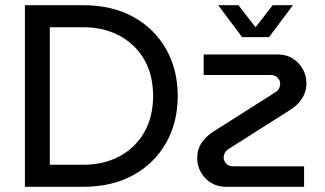

<svg xmlns="http://www.w3.org/2000/svg" viewBox="-20 -720 1254 740"><path d="M76 0V-700H300Q412 -700 493.5 -655Q575 -610 620 -531Q665 -452 665 -350Q665 -248 620 -169Q575 -90 493.5 -45Q412 0 300 0ZM172 -85H301Q379 -85 439.5 -117Q500 -149 535 -208.5Q570 -268 570 -350Q570 -433 535 -492Q500 -551 439.5 -583Q379 -615 301 -615H172ZM851 0Q819 0 794 -15Q769 -30 754.5 -55.5Q740 -81 740 -111Q740 -143 755.5 -167.5Q771 -192 801 -212L1036 -361Q1051 -370 1055.5 -379Q1060 -388 1060 -398Q1060 -410 1050 -420.5Q1040 -431 1024 -431H765V-510H1052Q1083 -510 1107.5 -495Q1132 -480 1146.5 -454.5Q1161 -429 1161 -399Q1161 -368 1145.5 -342.5Q1130 -317 1101 -298L866 -149Q851 -140 846.5 -131Q842 -122 842 -112Q842 -100 852 -89.5Q862 -79 879 -79H1152V0ZM913 -577 821 -700H899L965 -615L1031 -700H1109L1017 -577Z"/></svg>

Font: MuseoModerno Thin
Style: Regular
Weight: 400
Version: Version 1.003